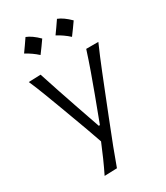

<svg xmlns="http://www.w3.org/2000/svg" viewBox="-233 -859 1003 1159"><g transform="rotate(-30 269.0 -279.5)"><path d="M140.1 203.1Q163.6 155.3 184.8 107.4Q206.1 59.6 225.6 11.7Q208 -40 188.7 -92.8Q169.4 -145.5 150.9 -195.3L116.2 -289.1Q95.2 -344.7 73.2 -403.1Q51.3 -461.4 26.9 -516.6L110.8 -519.5Q133.3 -450.2 155.3 -384.3Q177.2 -318.4 201.2 -249L260.7 -76.7H268.6L333.5 -249.5Q358.9 -317.4 382.3 -383.5Q405.8 -449.7 427.2 -516.6H511.7Q493.2 -474.6 476.8 -435.5Q460.4 -396.5 441.9 -350.1Q423.3 -303.7 397.5 -238.8L339.8 -93.3Q300.3 5.9 273.9 75Q247.6 144 227.5 200.2ZM365 -762Q403.1 -747.5 447.7 -703.4Q418.7 -661.5 389.2 -622.3Q370.9 -639 350.2 -653.5Q329.5 -668 307.5 -679.8Q322.6 -700.2 336.3 -720.3Q349.9 -740.5 365 -762ZM145.7 -762Q183.9 -747.5 228.5 -703.4Q199.5 -661.5 169.9 -622.3Q151.7 -639 131 -653.5Q110.3 -668 88.3 -679.8Q103.3 -700.2 117 -720.3Q130.7 -740.5 145.7 -762Z"/></g></svg>

Font: Pinar-FD Regular
Style: FD-Regular
Weight: 400
Designer: Amin Abedi
Version: Version 3.000